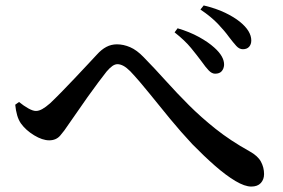

<svg xmlns="http://www.w3.org/2000/svg" viewBox="-20 -738 1040 706"><path d="M873 -557Q860 -557 849 -569Q838 -581 822 -602Q807 -623 782 -649.5Q757 -676 717 -703L729 -718Q775 -707 808 -691Q841 -675 862 -658Q904 -624 904 -589Q904 -575 896 -566Q888 -557 873 -557ZM771 -467Q759 -467 747.5 -479Q736 -491 722 -511Q705 -534 682.5 -561.5Q660 -589 622 -619L633 -634Q677 -621 711.5 -602Q746 -583 768 -563Q805 -530 804 -499Q803 -485 795 -476Q787 -467 771 -467ZM904 -52Q880 -52 845.5 -72.5Q811 -93 770.5 -128.5Q730 -164 687 -208Q645 -253 605 -301.5Q565 -350 528.5 -395.5Q492 -441 459 -476Q445 -490 433.5 -496Q422 -502 412 -502Q403 -502 393.5 -495.5Q384 -489 372 -475Q360 -460 341 -434.5Q322 -409 302 -381Q282 -353 264 -326.5Q246 -300 233 -282Q216 -256 201 -239Q186 -222 161 -222Q136 -222 105.5 -240.5Q75 -259 57 -284Q48 -297 43 -314.5Q38 -332 36 -353L50 -363Q67 -349 84 -339.5Q101 -330 112 -330Q123 -330 135.5 -337Q148 -344 164 -358Q182 -375 206 -399.5Q230 -424 255 -450.5Q280 -477 301.5 -500Q323 -523 336 -537Q353 -556 371 -565.5Q389 -575 410 -575Q434 -575 458.5 -564.5Q483 -554 508 -528Q550 -485 590 -440.5Q630 -396 674.5 -351.5Q719 -307 773 -264Q827 -221 897 -182Q928 -165 939.5 -143.5Q951 -122 951 -98Q951 -78 939 -65Q927 -52 904 -52Z"/></svg>

Font: Noto Serif SC ExtraLight SemiBold
Style: Regular
Weight: 600
Version: Version 2.002-H1;hotconv 1.1.0;makeotfexe 2.6.0